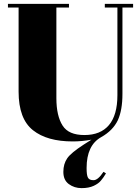

<svg xmlns="http://www.w3.org/2000/svg" viewBox="-20 -720 723 991"><path d="M271 -213C271 -213 271 -681 271 -681C271 -681 336 -681 336 -681C336 -681 336 -700 336 -700C336 -700 21 -700 21 -700C21 -700 21 -681 21 -681C21 -681 76 -681 76 -681C76 -681 76 -247 76 -247C76 -247 76 -247 76 -247C76 -153 101 -87 150 -48C199 -9 267 10 356 10C356 10 356 10 356 10C387 10 419 7 452 1C452 1 411 27 411 27C411 27 411 27 411 27C368 55 340 78 327 97C314 116 307 139 307 167C307 195 316 216 335 230C354 244 376 251 401 251C426 251 447 247 464 239C481 231 493 222 501 212C509 203 518 190 527 175C527 175 514 167 514 167C514 167 514 167 514 167C495 196 478 210 463 210C448 210 439 206 434 197C429 188 427 172 427 147C427 147 427 147 427 147C427 69 452 16 502 -12C502 -12 502 -12 502 -12C543 -35 571 -64 588 -99C604 -134 612 -179 612 -236C612 -236 612 -681 612 -681C612 -681 667 -681 667 -681C667 -681 667 -700 667 -700C667 -700 521 -700 521 -700C521 -700 521 -681 521 -681C521 -681 586 -681 586 -681C586 -681 586 -229 586 -229C586 -229 586 -229 586 -229C586 -160 571 -108 542 -74C513 -40 471 -23 416 -23C361 -23 324 -39 303 -72C282 -105 271 -152 271 -213Z"/></svg>

Font: Abril Fatface Utterance
Style: Regular
Weight: 500
Designer: Veronika Burian, Jos Scaglione
Foundry: TypeTogether
Version: ""